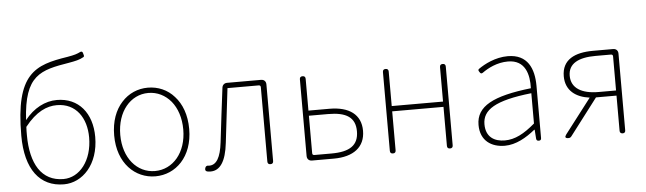

<svg xmlns="http://www.w3.org/2000/svg" viewBox="-50 -990 4013 1193"><g transform="rotate(-5 1957.0 -393.0)"><path d="M155 -676C99 -613 68 -506 68 -311C68 -101 156 13 306 13C422 13 525 -92 525 -264C525 -412 443 -513 307 -513C234 -513 162 -476 106 -405C122 -685 222 -707 404 -737C443 -744 469 -749 495 -764C498 -766 500 -769 499 -773L496 -785L495 -788C493 -798 487 -801 479 -798C457 -787 442 -782 396 -774C294 -758 212 -740 155 -676ZM153 -99C120 -149 103 -222 103 -310V-336L104 -363C175 -453 242 -481 304 -481C424 -481 487 -385 487 -264C487 -120 407 -20 306 -20C238 -20 187 -48 153 -99Z M713 -467C670 -420 643 -351 643 -262C643 -88 751 13 877 13C1003 13 1111 -88 1111 -262C1111 -351 1084 -420 1041 -467C999 -515 940 -540 877 -540C814 -540 756 -515 713 -467ZM1018 -439C1053 -396 1074 -335 1074 -262C1074 -118 989 -20 877 -20C765 -20 681 -118 681 -262C681 -335 702 -396 737 -439C772 -482 821 -507 877 -507C933 -507 982 -482 1018 -439Z M1613 -263V-496C1613 -515 1601 -527 1582 -527H1477H1370C1353 -527 1341 -516 1339 -499C1325 -387 1311 -275 1298 -162C1287 -68 1260 -24 1216 -24C1215 -24 1213 -24 1212 -24C1200 -27 1192 -22 1189 -10C1186 1 1189 8 1200 11C1206 12 1212 13 1221 13C1279 13 1317 -40 1330 -156C1344 -270 1357 -381 1370 -494H1564C1573 -494 1577 -490 1577 -481V-18C1577 -6 1583 0 1595 0C1607 0 1613 -6 1613 -18V-263Z M1823 -263V-31C1823 -12 1835 0 1854 0H1906H1990C2113 0 2186 -55 2186 -157C2186 -258 2113 -311 1990 -311H1859V-509C1859 -521 1853 -527 1841 -527C1829 -527 1823 -521 1823 -509ZM1859 -156V-279H1919H1979C2093 -279 2148 -243 2148 -157C2148 -70 2093 -33 1979 -33H1872C1863 -33 1859 -37 1859 -46Z M2733 -263V-509C2733 -521 2727 -527 2715 -527C2703 -527 2697 -521 2697 -509V-294H2377V-509C2377 -521 2371 -527 2359 -527C2347 -527 2341 -521 2341 -509V-18C2341 -6 2347 0 2359 0C2371 0 2377 -6 2377 -18V-261H2537H2697V-18C2697 -6 2703 0 2715 0C2727 0 2733 -6 2733 -18V-263Z M3284 -255V-341C3284 -448 3246 -540 3122 -540C3043 -540 2975 -503 2939 -478C2930 -472 2932 -467 2938 -458C2944 -448 2949 -444 2959 -451C2995 -477 3052 -507 3120 -507C3229 -507 3251 -414 3248 -329C3011 -302 2904 -247 2904 -130C2904 -30 2974 13 3056 13C3126 13 3192 -26 3246 -70H3249L3253 -14C3254 -4 3259 0 3269 0C3279 0 3284 -5 3284 -15V-170ZM3248 -250V-203V-109C3179 -50 3122 -20 3059 -20C2995 -20 2941 -50 2941 -131C2941 -220 3019 -273 3248 -298Z M3774 -381V-269H3665C3561 -269 3495 -307 3495 -385C3495 -462 3561 -494 3665 -494H3719H3761C3770 -494 3774 -490 3774 -481ZM3809 -263V-496C3809 -515 3797 -527 3778 -527H3731H3653C3539 -527 3458 -489 3458 -385C3458 -295 3522 -250 3607 -239L3442 -24C3430 -8 3434 0 3454 0C3462 0 3468 -3 3473 -10L3646 -237H3774V-17C3774 -6 3781 0 3792 0C3803 0 3809 -6 3809 -17V-263Z"/></g></svg>

Font: GenSenRounded2 TW EL
Style: Regular
Weight: 250
Version: Version 2.100;PS 2.1;hotconv 16.6.51;makeotf.lib2.5.65220 DE